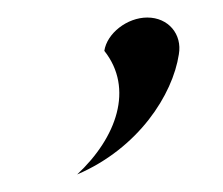

<svg xmlns="http://www.w3.org/2000/svg" viewBox="-20 -113 254 219"><path d="M68 86C138 56 177 -5 184 -51C188 -74 172 -93 148 -93C125 -93 102 -75 99 -55C133 -12 113 44 68 86Z"/></svg>

Font: Charger Sport
Style: ExLitExtObl
Weight: 200
Designer: Jasper
Foundry: Cannot Into Space Fonts
Version: Version 1.1